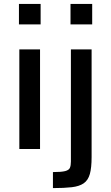

<svg xmlns="http://www.w3.org/2000/svg" viewBox="-20 -763 569 983"><path d="M77 -638V-743H188V-638ZM79 0V-510H185V0ZM341 -638V-743H452V-638ZM251 200V118Q294 118 313.5 113Q333 108 338 96Q343 84 343 64V-510H449V41Q449 96 440 128Q431 160 408.5 175.5Q386 191 347.5 195.5Q309 200 251 200Z"/></svg>

Font: Saira Thin Medium
Style: Regular
Weight: 500
Version: Version 1.101